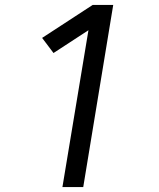

<svg xmlns="http://www.w3.org/2000/svg" viewBox="-20 -755 640 775"><path d="M232 0 337 -633 196 -541 150 -602 354 -735H437L316 0Z"/></svg>

Font: Iosevka Curly Extended
Style: Italic
Weight: 400
Width: 7
Italic angle: -9°
Monospace: yes
Designer: Belleve Invis
Foundry: Belleve Invis
Version: Version 11.1.0; ttfautohint (v1.8.3)